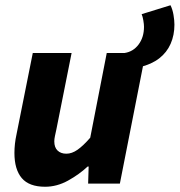

<svg xmlns="http://www.w3.org/2000/svg" viewBox="-20 -700 685 732"><path d="M513 -444 455 -498Q488 -503 508.5 -530.5Q529 -558 529 -598Q529 -607 526.5 -622Q524 -637 520 -646L630 -680Q638 -664 641.5 -643Q645 -622 645 -606Q645 -566 630.5 -533Q616 -500 587 -477.5Q558 -455 513 -444ZM152 12Q91 12 63 -21Q35 -54 35 -117Q35 -134 37 -152Q39 -170 43 -188L105 -498H253L195 -207Q192 -193 189.5 -181.5Q187 -170 187 -161Q187 -138 199.5 -126Q212 -114 233 -114Q254 -114 275.5 -129Q297 -144 324 -175L387 -498H535L437 0H316L318 -65H314Q282 -35 239.5 -11.5Q197 12 152 12Z"/></svg>

Font: Source Sans 3 ExtraLight ExtraBold
Style: Italic
Weight: 800
Italic angle: -11°
Version: Version 3.052;hotconv 1.1.0;makeotfexe 2.6.0